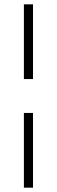

<svg xmlns="http://www.w3.org/2000/svg" viewBox="-20 -740 262 884"><path d="M90 -376H132V-720H90ZM90 124H132V-220H90Z"/></svg>

Font: Hauora ExtraLight
Style: Regular
Weight: 200
Designer: Mikhail Sharanda
Foundry: WCYS & Co.
Version: Version 1.010